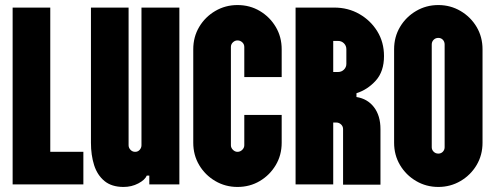

<svg xmlns="http://www.w3.org/2000/svg" viewBox="-20 -730 1961 760"><path d="M30 0V-700H179V-129H310V0Z M469 10Q422 10 393.5 -13.5Q365 -37 352.5 -76.5Q340 -116 340 -165V-700H489V-155Q489 -145 496.5 -137Q504 -129 515 -129Q526 -129 533 -137Q540 -145 540 -155V-700H690V0H571V-35H561Q554 -18 527.5 -4Q501 10 469 10Z M920 10Q872 10 832 -13.5Q792 -37 768.5 -76.5Q745 -116 745 -165V-535Q745 -584 768.5 -623.5Q792 -663 832 -686.5Q872 -710 920 -710Q969 -710 1008.5 -686.5Q1048 -663 1071.5 -623.5Q1095 -584 1095 -535V-425H947V-544Q947 -555 939 -562.5Q931 -570 920 -570Q910 -570 902 -562.5Q894 -555 894 -544V-155Q894 -145 902 -137Q910 -129 920 -129Q931 -129 939 -137Q947 -145 947 -155V-275H1095V-165Q1095 -116 1071.5 -76.5Q1048 -37 1008.5 -13.5Q969 10 920 10Z M1299 0H1150V-700H1303Q1358 -700 1402.5 -674.5Q1447 -649 1473.5 -606Q1500 -563 1500 -508Q1500 -447 1467.5 -411Q1435 -375 1391 -361V-346Q1435 -339 1460.5 -305.5Q1486 -272 1486 -219V1H1338V-219Q1338 -230 1330 -237.5Q1322 -245 1311 -245H1299ZM1299 -445H1318Q1332 -445 1341.5 -454.5Q1351 -464 1351 -477V-535Q1351 -549 1341.5 -558.5Q1332 -568 1318 -568H1299Z M1715 10Q1667 10 1627 -13.5Q1587 -37 1563.5 -76.5Q1540 -116 1540 -165V-535Q1540 -584 1563.5 -623.5Q1587 -663 1627 -686.5Q1667 -710 1715 -710Q1763 -710 1803 -686.5Q1843 -663 1866.5 -623.5Q1890 -584 1890 -535V-165Q1890 -116 1866.5 -76.5Q1843 -37 1803 -13.5Q1763 10 1715 10ZM1715 -122Q1726 -122 1733 -129.5Q1740 -137 1740 -147V-554Q1740 -565 1733 -572.5Q1726 -580 1715 -580Q1704 -580 1696.5 -572.5Q1689 -565 1689 -554V-147Q1689 -137 1696.5 -129.5Q1704 -122 1715 -122Z"/></svg>

Font: Vina Sans
Style: Regular
Weight: 400
Designer: Andree Nguyen
Foundry: Nguyen Type Foundry
Version: Version 1.002; ttfautohint (v1.8.4.7-5d5b);gftools[0.9.28]